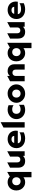

<svg xmlns="http://www.w3.org/2000/svg" viewBox="2443 -3223 990 5916"><g transform="rotate(-90 2938.0 -265.0)"><path d="M434.6 210V-114.2L471.4 -76.8Q436.5 -31.4 389.6 -8.2Q342.6 15 284.1 15Q209 15 151.1 -20.7Q93.1 -56.4 60.4 -117.6Q27.6 -178.8 27.6 -255Q27.6 -316 46.6 -365.6Q65.6 -415.2 99.8 -450.9Q133.9 -486.5 180.2 -505.8Q226.6 -525 281.1 -525Q329.6 -525 368.9 -511.1Q408.2 -497.2 436.2 -472.4Q464.1 -447.5 478.9 -414.8L428.9 -385.5V-443.8L597.9 -537.5V210ZM311.4 -126Q346.9 -126 374.8 -141.8Q402.8 -157.5 418.7 -186.4Q434.6 -215.2 434.6 -255Q434.6 -294.8 418.5 -323.7Q402.4 -352.6 374.4 -368.3Q346.5 -384 311.4 -384Q276.2 -384 248.3 -368.3Q220.4 -352.6 204.2 -323.7Q188.1 -294.8 188.1 -255Q188.1 -215.2 204.1 -186.4Q220 -157.5 247.9 -141.8Q275.9 -126 311.4 -126Z M934.1 15Q864.4 15 818.9 -12.2Q773.5 -39.4 751.3 -87.7Q729.1 -136 729.1 -199.8V-450L893.1 -537.5V-224.2Q893.1 -182.2 915.4 -157.9Q937.6 -133.5 980.1 -133.5Q1007.5 -133.5 1028.2 -145.7Q1048.9 -157.9 1060.2 -179.4Q1071.6 -201 1071.6 -229.5V-450L1235.6 -537.5V0H1094.1V-54Q1069.6 -26.2 1032.1 -5.6Q994.5 15 934.1 15Z M1631.1 15Q1541.5 15 1474.1 -18.8Q1406.6 -52.6 1369.1 -113.4Q1331.6 -174.1 1331.6 -255.2Q1331.6 -314.4 1352.2 -363.8Q1372.8 -413.2 1410.2 -449.3Q1447.6 -485.4 1498.4 -505.2Q1549.1 -525 1609.9 -525Q1677 -525 1729.4 -501.3Q1781.8 -477.6 1816.1 -435.2Q1850.4 -392.8 1863.5 -335.7Q1876.6 -278.6 1864.4 -211.5H1481.4Q1482.5 -181.5 1502.2 -158.9Q1521.9 -136.4 1556.2 -123.7Q1590.6 -111 1635.9 -111Q1686.4 -111 1731.8 -122.7Q1777.2 -134.4 1818.9 -158.8V-28Q1792.9 -14.8 1760.9 -5.2Q1728.9 4.4 1695.4 9.7Q1662 15 1631.1 15ZM1491.6 -322H1708.4Q1707.5 -360.6 1680.1 -383.6Q1652.6 -406.5 1605.4 -406.5Q1558 -406.5 1526.9 -383.6Q1495.8 -360.6 1491.6 -322Z M1966.1 0V-652.5L2130.1 -740V0Z M2508.6 15Q2427.5 15 2363.7 -20.3Q2299.9 -55.6 2263 -116.7Q2226.1 -177.8 2226.1 -255Q2226.1 -312.9 2247.9 -362Q2269.6 -411.1 2308.9 -447.8Q2348.2 -484.5 2400.9 -504.8Q2453.5 -525 2515.1 -525Q2553.8 -525 2588.8 -517.8Q2623.8 -510.6 2655.4 -495.8V-341Q2627.1 -363.5 2593.9 -373.8Q2560.6 -384 2524.6 -384Q2482.2 -384 2451.9 -368.9Q2421.5 -353.8 2405.2 -324.9Q2388.9 -296.1 2388.9 -255.2Q2388.9 -194.5 2425.2 -160.2Q2461.6 -126 2525.1 -126Q2564.9 -126 2600.8 -138.9Q2636.8 -151.8 2666.9 -176.2V-22.8Q2630.5 -4.4 2589.9 5.3Q2549.4 15 2508.6 15Z M3012.4 15Q2929 15 2865 -21.8Q2801 -58.6 2764.8 -120Q2728.6 -181.4 2728.6 -255Q2728.6 -308.5 2749.3 -357.2Q2770 -405.9 2808 -443.6Q2846 -481.2 2898 -503.1Q2950 -525 3012.4 -525Q3095.8 -525 3159.8 -488.2Q3223.8 -451.4 3259.9 -390Q3296.1 -328.6 3296.1 -255Q3296.1 -201.5 3275.4 -152.8Q3254.8 -104.1 3216.8 -66.4Q3178.8 -28.8 3126.9 -6.9Q3075.1 15 3012.4 15ZM3012.4 -126Q3047.5 -126 3075.4 -141.8Q3103.4 -157.5 3119.5 -186.4Q3135.6 -215.2 3135.6 -255Q3135.6 -294.8 3119.7 -323.7Q3103.8 -352.6 3075.8 -368.3Q3047.9 -384 3012.4 -384Q2976.9 -384 2948.9 -368.3Q2921 -352.6 2905.1 -323.7Q2889.1 -294.8 2889.1 -255Q2889.1 -215.2 2905.2 -186.4Q2921.4 -157.5 2949.3 -141.8Q2977.2 -126 3012.4 -126Z M3392.1 0V-450.2L3556.1 -537.5V-456Q3584.6 -492 3623.4 -508.5Q3662.2 -525 3705.4 -525Q3777.5 -525 3823.9 -496.8Q3870.4 -468.5 3892.8 -423.7Q3915.1 -378.9 3915.1 -329V0H3751.1V-277.5Q3751.1 -323.6 3726.8 -350.1Q3702.5 -376.5 3655.6 -376.5Q3625.4 -376.5 3603.1 -363.4Q3580.8 -350.2 3568.4 -326.6Q3556.1 -303 3556.1 -272.2V0Z M4413.1 210V-114.2L4449.9 -76.8Q4415 -31.4 4368.1 -8.2Q4321.1 15 4262.6 15Q4187.5 15 4129.6 -20.7Q4071.6 -56.4 4038.9 -117.6Q4006.1 -178.8 4006.1 -255Q4006.1 -316 4025.1 -365.6Q4044.1 -415.2 4078.2 -450.9Q4112.4 -486.5 4158.8 -505.8Q4205.1 -525 4259.6 -525Q4308.1 -525 4347.4 -511.1Q4386.8 -497.2 4414.7 -472.4Q4442.6 -447.5 4457.4 -414.8L4407.4 -385.5V-443.8L4576.4 -537.5V210ZM4289.9 -126Q4325.4 -126 4353.3 -141.8Q4381.2 -157.5 4397.2 -186.4Q4413.1 -215.2 4413.1 -255Q4413.1 -294.8 4397 -323.7Q4380.9 -352.6 4352.9 -368.3Q4325 -384 4289.9 -384Q4254.8 -384 4226.8 -368.3Q4198.9 -352.6 4182.8 -323.7Q4166.6 -294.8 4166.6 -255Q4166.6 -215.2 4182.6 -186.4Q4198.5 -157.5 4226.4 -141.8Q4254.4 -126 4289.9 -126Z M4912.6 15Q4842.9 15 4797.4 -12.2Q4752 -39.4 4729.8 -87.7Q4707.6 -136 4707.6 -199.8V-450L4871.6 -537.5V-224.2Q4871.6 -182.2 4893.9 -157.9Q4916.1 -133.5 4958.6 -133.5Q4986 -133.5 5006.7 -145.7Q5027.4 -157.9 5038.8 -179.4Q5050.1 -201 5050.1 -229.5V-450L5214.1 -537.5V0H5072.6V-54Q5048.1 -26.2 5010.6 -5.6Q4973 15 4912.6 15Z M5609.6 15Q5520 15 5452.6 -18.8Q5385.1 -52.6 5347.6 -113.4Q5310.1 -174.1 5310.1 -255.2Q5310.1 -314.4 5330.7 -363.8Q5351.2 -413.2 5388.7 -449.3Q5426.1 -485.4 5476.9 -505.2Q5527.6 -525 5588.4 -525Q5655.5 -525 5707.9 -501.3Q5760.2 -477.6 5794.6 -435.2Q5828.9 -392.8 5842 -335.7Q5855.1 -278.6 5842.9 -211.5H5459.9Q5461 -181.5 5480.7 -158.9Q5500.4 -136.4 5534.8 -123.7Q5569.1 -111 5614.4 -111Q5664.9 -111 5710.3 -122.7Q5755.8 -134.4 5797.4 -158.8V-28Q5771.4 -14.8 5739.4 -5.2Q5707.4 4.4 5673.9 9.7Q5640.5 15 5609.6 15ZM5470.1 -322H5686.9Q5686 -360.6 5658.6 -383.6Q5631.1 -406.5 5583.9 -406.5Q5536.5 -406.5 5505.4 -383.6Q5474.2 -360.6 5470.1 -322Z"/></g></svg>

Font: Geologica-Sharp
Style: Regular
Weight: 100
Designer: Sindre Bremnes, Frode Helland
Foundry: Monokrom Skriftforlag AS
Version: Version 1.010;gftools[0.9.28]